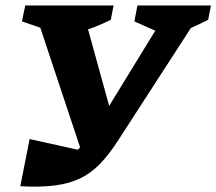

<svg xmlns="http://www.w3.org/2000/svg" viewBox="-20 -675 789 700"><path d="M54 4 88 -168 264 -129Q268 -134 272 -138L127 -574L60 -597L72 -655H394L384 -603Q345 -583 301 -568L378 -289L546 -563L470 -597L481 -655H749L739 -603Q704 -585 676 -573L408 -159Q376 -110 344 -77Q312 -44 273 -25Q234 -6 181 1Q128 8 54 4Z"/></svg>

Font: Piazzolla
Style: Bold Italic
Weight: 700
Italic angle: -11.3°
Designer: Juan Pablo del Peral
Foundry: Huerta Tipografica
Version: Version 1.330